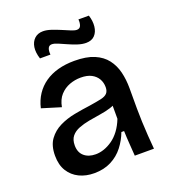

<svg xmlns="http://www.w3.org/2000/svg" viewBox="-134 -820 830 932"><g transform="rotate(-20 281.0 -353.5)"><path d="M194 13Q151 13 117 -3.5Q83 -20 63 -52Q43 -84 43 -132Q43 -184 66 -215.5Q89 -247 125 -264.5Q161 -282 203 -290Q245 -298 284 -303Q323 -309 345.5 -314Q368 -319 378 -330Q388 -341 388 -361Q388 -385 377 -404Q366 -423 344.5 -434.5Q323 -446 289 -446Q259 -446 231 -435.5Q203 -425 182.5 -402.5Q162 -380 155 -342L57 -372Q66 -411 86 -441Q106 -471 135.5 -491.5Q165 -512 203.5 -522.5Q242 -533 288 -533Q350 -533 390 -516Q430 -499 453 -469Q476 -439 485.5 -400Q495 -361 495 -316V-212Q495 -180 496.5 -143Q498 -106 500.5 -69.5Q503 -33 506 0H407Q405 -31 402.5 -64Q400 -97 399 -130H385Q371 -92 345.5 -59Q320 -26 282 -6.5Q244 13 194 13ZM232 -71Q253 -71 275 -78.5Q297 -86 318.5 -101Q340 -116 358 -140Q376 -164 389 -197V-285L414 -281Q398 -266 372.5 -258Q347 -250 317 -245.5Q287 -241 257.5 -235.5Q228 -230 203.5 -220.5Q179 -211 164.5 -193.5Q150 -176 150 -146Q150 -110 172.5 -90.5Q195 -71 232 -71ZM373 -595Q353 -595 330 -602.5Q307 -610 285 -620Q263 -630 244 -638Q225 -646 213 -646Q199 -646 193.5 -634Q188 -622 190 -601H136Q125 -635 129 -661.5Q133 -688 150 -704Q167 -720 194 -720Q213 -720 235.5 -712.5Q258 -705 280.5 -695.5Q303 -686 322 -678Q341 -670 352 -670Q368 -670 373 -684Q378 -698 376 -715H430Q440 -684 437 -656.5Q434 -629 418 -612Q402 -595 373 -595Z"/></g></svg>

Font: Bricolage Grotesque 48pt Condensed ExtraBold Medium
Style: Regular
Weight: 500
Version: Version 1.000;gftools[0.9.30]